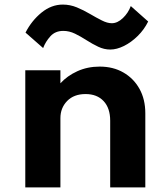

<svg xmlns="http://www.w3.org/2000/svg" viewBox="-20 -819 735 839"><path d="M90.5 0H244V-303Q244 -347.5 273.5 -377.8Q303 -408 354 -408Q404 -408 432.8 -377.2Q461.5 -346.5 461.5 -291.5V0H615V-324Q615 -385 589.5 -430.8Q564 -476.5 519.2 -502.2Q474.5 -528 415.5 -528Q362.5 -528 318 -507.8Q273.5 -487.5 244 -455V-512H90.5ZM462 -602.5Q490 -602.5 521.8 -618.2Q553.5 -634 581.8 -661.8Q610 -689.5 627.5 -725L551.5 -792.5Q540.5 -762.5 517 -740Q493.5 -717.5 468.5 -717.5Q449 -717.5 424.8 -729.8Q400.5 -742 373 -758.2Q345.5 -774.5 315.8 -786.8Q286 -799 254.5 -799Q204.5 -799 161.2 -763.8Q118 -728.5 91.5 -676.5L168.5 -609Q179 -637 200.2 -660.5Q221.5 -684 256.5 -684Q282.5 -684 307.8 -671.8Q333 -659.5 358.2 -643.2Q383.5 -627 409.2 -614.8Q435 -602.5 462 -602.5Z"/></svg>

Font: Spartan
Style: Bold
Weight: 700
Designer: Matt Bailey, Mirko Velimirovic
Foundry: Matt Bailey
Version: Version 1.003; ttfautohint (v1.8.3)